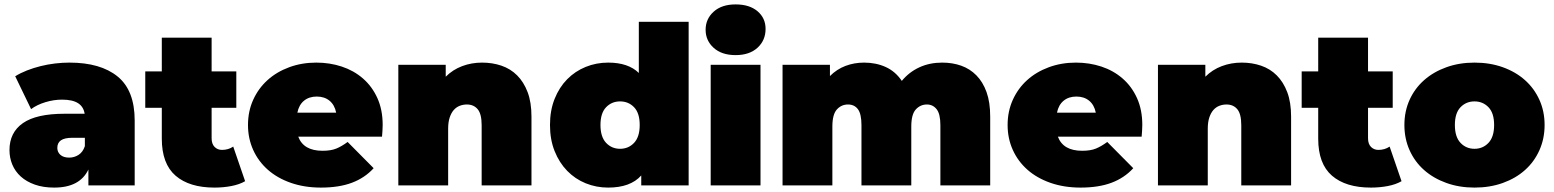

<svg xmlns="http://www.w3.org/2000/svg" viewBox="-20 -841 7048 871"><path d="M365 -216H309Q273 -216 256.5 -204.5Q240 -193 240 -170Q240 -151 254 -138.5Q268 -126 294 -126Q317 -126 336.5 -138.5Q356 -151 365 -178ZM226 10Q176 10 138 -3.5Q100 -17 74.5 -40Q49 -63 36 -94Q23 -125 23 -160Q23 -240 84 -282.5Q145 -325 273 -325H364Q359 -357 334 -373Q309 -389 261 -389Q224 -389 186 -377.5Q148 -366 121 -346L49 -495Q73 -510 102.5 -521.5Q132 -533 164 -541Q196 -549 229.5 -553Q263 -557 295 -557Q436 -557 513.5 -494Q591 -431 591 -294V0H381V-72Q342 10 226 10Z M1052 -352H940V-214Q940 -188 953.5 -174.5Q967 -161 987 -161Q1016 -161 1038 -176L1092 -19Q1066 -4 1029.5 3Q993 10 953 10Q839 10 776.5 -44Q714 -98 714 -212V-352H639V-517H714V-670H940V-517H1052Z M1505 -330Q1498 -365 1475 -384Q1452 -403 1417 -403Q1382 -403 1359 -384Q1336 -365 1329 -330ZM1436 10Q1361 10 1299.5 -11.5Q1238 -33 1195 -71Q1152 -109 1128.5 -161Q1105 -213 1105 -274Q1105 -336 1128.5 -388Q1152 -440 1193.5 -477.5Q1235 -515 1292 -536Q1349 -557 1415 -557Q1476 -557 1530.5 -539Q1585 -521 1626.5 -485Q1668 -449 1692 -396Q1716 -343 1716 -274Q1716 -262 1715 -247.5Q1714 -233 1713 -221H1333Q1357 -157 1443 -157Q1481 -157 1505.5 -167Q1530 -177 1557 -197L1675 -78Q1635 -34 1576.5 -12Q1518 10 1436 10Z M2167 -557Q2214 -557 2255 -543Q2296 -529 2326 -499Q2356 -469 2373.5 -423Q2391 -377 2391 -312V0H2165V-273Q2165 -324 2147 -345.5Q2129 -367 2098 -367Q2081 -367 2065.5 -361Q2050 -355 2038.5 -342Q2027 -329 2020 -308Q2013 -287 2013 -257V0H1787V-547H2002V-493Q2034 -525 2076.5 -541Q2119 -557 2167 -557Z M2793 -166Q2831 -166 2856.5 -193Q2882 -220 2882 -274Q2882 -328 2856.5 -354.5Q2831 -381 2793 -381Q2755 -381 2729.5 -354.5Q2704 -328 2704 -274Q2704 -220 2729.5 -193Q2755 -166 2793 -166ZM3104 0H2889V-45Q2840 10 2739 10Q2685 10 2637 -9.5Q2589 -29 2553 -66Q2517 -103 2496 -155.5Q2475 -208 2475 -274Q2475 -340 2496 -392.5Q2517 -445 2553 -481.5Q2589 -518 2637 -537.5Q2685 -557 2739 -557Q2830 -557 2878 -510V-742H3104Z M3204 0V-547H3430V0ZM3317 -591Q3254 -591 3217.5 -624Q3181 -657 3181 -706Q3181 -755 3217.5 -788Q3254 -821 3317 -821Q3380 -821 3416.5 -790Q3453 -759 3453 -710Q3453 -658 3416.5 -624.5Q3380 -591 3317 -591Z M4254 -557Q4301 -557 4340.5 -543Q4380 -529 4409.5 -499Q4439 -469 4455.5 -423Q4472 -377 4472 -312V0H4246V-273Q4246 -324 4229 -345.5Q4212 -367 4185 -367Q4155 -367 4134.5 -344.5Q4114 -322 4114 -267V0H3888V-273Q3888 -324 3872 -345.5Q3856 -367 3827 -367Q3797 -367 3776.5 -344.5Q3756 -322 3756 -267V0H3530V-547H3745V-496Q3776 -527 3815.5 -542Q3855 -557 3900 -557Q3954 -557 3998 -537Q4042 -517 4071 -474Q4104 -514 4150.5 -535.5Q4197 -557 4254 -557Z M4951 -330Q4944 -365 4921 -384Q4898 -403 4863 -403Q4828 -403 4805 -384Q4782 -365 4775 -330ZM4882 10Q4807 10 4745.5 -11.5Q4684 -33 4641 -71Q4598 -109 4574.5 -161Q4551 -213 4551 -274Q4551 -336 4574.5 -388Q4598 -440 4639.5 -477.5Q4681 -515 4738 -536Q4795 -557 4861 -557Q4922 -557 4976.5 -539Q5031 -521 5072.5 -485Q5114 -449 5138 -396Q5162 -343 5162 -274Q5162 -262 5161 -247.5Q5160 -233 5159 -221H4779Q4803 -157 4889 -157Q4927 -157 4951.5 -167Q4976 -177 5003 -197L5121 -78Q5081 -34 5022.5 -12Q4964 10 4882 10Z M5613 -557Q5660 -557 5701 -543Q5742 -529 5772 -499Q5802 -469 5819.5 -423Q5837 -377 5837 -312V0H5611V-273Q5611 -324 5593 -345.5Q5575 -367 5544 -367Q5527 -367 5511.5 -361Q5496 -355 5484.5 -342Q5473 -329 5466 -308Q5459 -287 5459 -257V0H5233V-547H5448V-493Q5480 -525 5522.5 -541Q5565 -557 5613 -557Z M6298 -352H6186V-214Q6186 -188 6199.5 -174.5Q6213 -161 6233 -161Q6262 -161 6284 -176L6338 -19Q6312 -4 6275.5 3Q6239 10 6199 10Q6085 10 6022.5 -44Q5960 -98 5960 -212V-352H5885V-517H5960V-670H6186V-517H6298Z M6669 10Q6600 10 6541.5 -11Q6483 -32 6440.5 -69.5Q6398 -107 6374.5 -159.5Q6351 -212 6351 -274Q6351 -336 6374.5 -388Q6398 -440 6440.5 -477.5Q6483 -515 6541.5 -536Q6600 -557 6669 -557Q6739 -557 6797.5 -536Q6856 -515 6898 -477.5Q6940 -440 6963.5 -388Q6987 -336 6987 -274Q6987 -212 6963.5 -159.5Q6940 -107 6898 -69.5Q6856 -32 6797.5 -11Q6739 10 6669 10ZM6669 -166Q6707 -166 6732.5 -193Q6758 -220 6758 -274Q6758 -328 6732.5 -354.5Q6707 -381 6669 -381Q6631 -381 6605.5 -354.5Q6580 -328 6580 -274Q6580 -220 6605.5 -193Q6631 -166 6669 -166Z"/></svg>

Font: Montserrat-Alt1 Black
Style: Regular
Weight: 900
Designer: Differentunic
Foundry: Differentunic
Version: Version 7.222